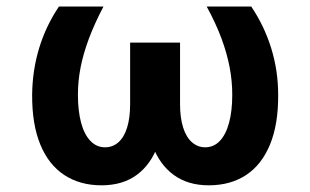

<svg xmlns="http://www.w3.org/2000/svg" viewBox="-20 -550 937 580"><path d="M215.4 -263.8Q215.4 -214.9 225 -179.2Q234.6 -143.6 253.2 -124.3Q271.7 -105 297.2 -105Q320.3 -105 337.5 -120Q354.7 -135 363.9 -164.4Q373.1 -193.7 373.1 -235.1V-421.4H478.2V-249.4Q478.2 -169.7 457.1 -111.5Q436 -53.2 393.2 -21.7Q350.4 9.8 286.5 9.8Q221.8 9.8 174.4 -21.2Q127 -52.2 101.8 -113.3Q76.6 -174.5 77.1 -263.5Q77.7 -336.8 98.2 -404.5Q118.8 -472.2 158.1 -530.3H292.6Q265.4 -478.5 248.3 -432.7Q231.3 -386.8 223.4 -346.1Q215.4 -305.3 215.4 -263.8ZM820.3 -263.5Q820.9 -174.5 795.6 -113.3Q770.4 -52.2 723.3 -21.2Q676.2 9.8 610.5 9.8Q547.6 9.8 504.6 -21.7Q461.6 -53.2 440.2 -111.5Q418.8 -169.7 418.8 -249.4V-421.4H523.9V-235.1Q523.9 -194.2 533.3 -164.6Q542.7 -135 560.2 -120Q577.7 -105 599.8 -105Q625.7 -105 644.1 -124.3Q662.4 -143.6 672 -179.2Q681.6 -214.9 681.6 -263.8Q681.6 -305.3 673.8 -346.3Q666.1 -387.3 649.4 -432.9Q632.6 -478.5 604.4 -530.3H738.9Q778.2 -472.2 799.3 -404.3Q820.3 -336.4 820.3 -263.5Z"/></svg>

Font: Pretendard JP Variable
Style: Regular
Weight: 400
Designer: Base glyphs from Inter by Rasmus Andersson; Hangul glyphs from Noto Sans CJK(Source Han Sans) by Jang Soo-young and Kang
Foundry: Kil Hyung-jin
Version: Version 1.307;Glyphs 3.2 (3192)